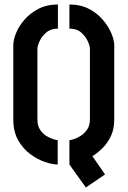

<svg xmlns="http://www.w3.org/2000/svg" viewBox="-20 -725 567 852"><path d="M361 107 288 5V-103Q292 -103 306 -107Q320 -111 337 -121.5Q354 -132 366.5 -150Q379 -168 379 -195V-508Q379 -521 369.5 -542Q360 -563 340.5 -580.5Q321 -598 288 -598V-705Q338 -705 375 -685.5Q412 -666 437 -636.5Q462 -607 474.5 -576.5Q487 -546 487 -524V-195Q487 -153 472.5 -122Q458 -91 436 -69Q414 -47 390 -32L446 49ZM236 5Q213 5 180 -6Q147 -17 114.5 -41Q82 -65 60.5 -103Q39 -141 39 -195V-524Q39 -547 51 -577.5Q63 -608 88 -637Q113 -666 150 -685.5Q187 -705 237 -705V-598Q205 -598 185 -580.5Q165 -563 155.5 -542Q146 -521 146 -508V-195Q146 -167 158 -149Q170 -131 187 -121Q204 -111 218 -107Q232 -103 236 -103Z"/></svg>

Font: Stick No Bills ExtraLight SemiBold
Style: Regular
Weight: 600
Version: Version 2.000